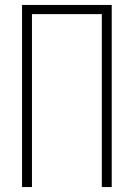

<svg xmlns="http://www.w3.org/2000/svg" viewBox="-20 -755 540 775"><path d="M69 0V-735H431V0H391V-698H109V0Z"/></svg>

Font: Zed Sans Extralight
Style: Regular
Weight: 200
Designer: Belleve Invis
Foundry: Belleve Invis
Version: Version 1.0.0; ttfautohint (v1.8.4)